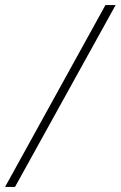

<svg xmlns="http://www.w3.org/2000/svg" viewBox="-64 -734 474 754"><path d="M-44 0H-5L390 -714H350Z"/></svg>

Font: Noto Sans SemiCondensed ExtraLight
Style: Italic
Weight: 200
Width: 4
Italic angle: -12°
Designer: Monotype Design Team
Foundry: Monotype Imaging Inc.
Version: Version 2.013